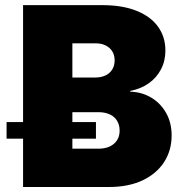

<svg xmlns="http://www.w3.org/2000/svg" viewBox="-20 -748 726 768"><path d="M72.3 0V-727.5H387.7Q470.7 -727.5 527.3 -704.3Q584 -681.2 612.8 -640.4Q641.6 -599.6 641.6 -545.9Q641.6 -504.4 624 -470.7Q606.4 -437 575 -414.8Q543.5 -392.6 501 -384.3V-381.3Q547.9 -379.9 585.2 -357.4Q622.6 -335 644.5 -296.1Q666.5 -257.3 666.5 -206.1Q666.5 -146.5 636.5 -99.9Q606.4 -53.2 550.3 -26.6Q494.1 0 415 0ZM269.5 -153.3H373.5Q413.1 -153.3 435.8 -172.9Q458.5 -192.4 458.5 -225.6Q458.5 -248.5 448.2 -265.1Q438 -281.7 418.9 -290.5Q399.9 -299.3 374 -299.3H269.5ZM269.5 -438H361.3Q384.8 -438 402.1 -446.3Q419.4 -454.6 429 -470Q438.5 -485.4 438.5 -506.3Q438.5 -537.6 417.5 -556.2Q396.5 -574.7 361.8 -574.7H269.5ZM6.3 -193.4V-259.8H363.8V-193.4Z"/></svg>

Font: Inter 28pt Black
Style: Regular
Weight: 900
Designer: Rasmus Andersson
Foundry: rsms
Version: Version 4.001;git-66647c0bb